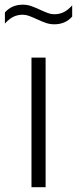

<svg xmlns="http://www.w3.org/2000/svg" viewBox="-58 -782 321 802"><path d="M73.5 0V-541.5H132.5V0ZM95.5 -702Q76 -711 62.8 -715.8Q49.5 -720.5 37 -720.5Q15 -720.5 -2.8 -711.5Q-20.5 -702.5 -37.5 -683.5V-730Q-9 -762.5 37.5 -762.5Q55 -762.5 71.2 -757Q87.5 -751.5 110 -741Q129.5 -732 142.8 -727.2Q156 -722.5 169 -722.5Q191 -722.5 208.8 -731.5Q226.5 -740.5 243.5 -759.5V-713Q215.5 -680.5 168.5 -680.5Q151 -680.5 134.5 -686Q118 -691.5 95.5 -702Z"/></svg>

Font: Encode Sans Semi Condensed Light
Style: Regular
Weight: 300
Width: 4
Designer: Multiple Designers
Foundry: Impallari Type
Version: Version 2.000